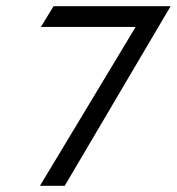

<svg xmlns="http://www.w3.org/2000/svg" viewBox="-20 -600 571 620"><path d="M112 -513H418L109 0H189L531 -580H153Z"/></svg>

Font: Charger Sport
Style: ExtObl
Weight: 400
Designer: Jasper
Foundry: Cannot Into Space Fonts
Version: Version 1.1